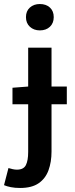

<svg xmlns="http://www.w3.org/2000/svg" viewBox="-40 -728 375 954"><path d="M22 -210V-292L100 -298H292V-210ZM60 206Q34 206 14 202Q-6 198 -20 192L2 107Q12 110 23 112.5Q34 115 44 115Q77 115 88.5 92.5Q100 70 100 27V-491H216V25Q216 77 201 118Q186 159 152 182.5Q118 206 60 206ZM158 -577Q128 -577 108.5 -595Q89 -613 89 -643Q89 -673 108.5 -690.5Q128 -708 158 -708Q189 -708 208 -690.5Q227 -673 227 -643Q227 -613 208 -595Q189 -577 158 -577Z"/></svg>

Font: Source Sans 3 ExtraLight SemiBold
Style: Regular
Weight: 600
Version: Version 3.052;hotconv 1.1.0;makeotfexe 2.6.0